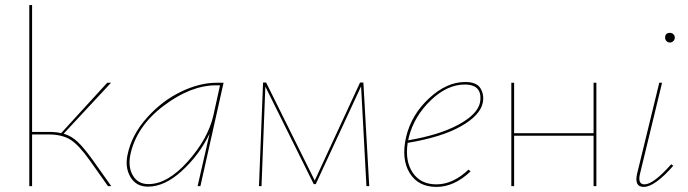

<svg xmlns="http://www.w3.org/2000/svg" viewBox="-20 -731 2703 754"><path d="M344 -103 417 0H404L334 -99Q291 -160 258 -181.5Q225 -203 170 -203H106V0H95V-711H106V-213H171Q202 -213 220 -208L401 -406H416L230 -206Q261 -197 285.5 -173.5Q310 -150 344 -103Z M830 -406H858L767 0H756L803 -206Q763 -123 695 -60.5Q627 2 561 2Q515 2 492.5 -35.5Q470 -73 481 -124Q497 -201 556 -267.5Q615 -334 689 -370Q763 -406 830 -406ZM563 -8Q638 -8 717.5 -97Q797 -186 818 -278L844 -396H829Q729 -396 622.5 -315.5Q516 -235 492 -124Q482 -75 502 -41.5Q522 -8 563 -8Z M1430 0H1419L1398 -392L1220 -8H1212L1022 -391L1007 0H997L1013 -407H1025L1216 -22L1394 -407H1407Z M1807 -409Q1852 -409 1867 -384Q1882 -359 1876 -328Q1866 -278 1790 -235Q1714 -192 1581 -170Q1570 -98 1601 -52.5Q1632 -7 1694 -7Q1759 -7 1820 -65L1828 -58Q1764 3 1694 3Q1622 3 1588.5 -52Q1555 -107 1575 -194Q1596 -281 1665 -345Q1734 -409 1807 -409ZM1865 -328Q1877 -399 1805 -399Q1736 -399 1671.5 -337Q1607 -275 1586 -194L1583 -180Q1706 -201 1780.5 -241.5Q1855 -282 1865 -328Z M2311 -406H2322V0H2311V-198H1999V0H1988V-406H1999V-208H2311Z M2592 -583Q2592 -602 2611 -602Q2619 -602 2624.5 -596.5Q2630 -591 2630 -583Q2630 -576 2624.5 -570Q2619 -564 2611 -564Q2603 -564 2597.5 -569.5Q2592 -575 2592 -583ZM2508 3Q2470 3 2482 -49L2569 -406H2580L2493 -47Q2484 -7 2511 -7Q2546 -7 2616 -86L2624 -80Q2551 3 2508 3Z"/></svg>

Font: EauTestInfant Hairline
Style: Italic
Weight: 250
Italic angle: -12°
Designer: Christian Thalmann (Catharsis Fonts)
Version: Version 0.001;PS 000.001;hotconv 1.0.88;makeotf.lib2.5.64775